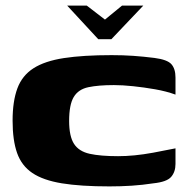

<svg xmlns="http://www.w3.org/2000/svg" viewBox="-20 -661 676 686"><path d="M220 -641H290L355 -591L416 -641H492L378 -521H331ZM25 -230Q25 -299 42 -345Q59 -391 99.5 -417Q140 -443 208.5 -453.5Q277 -464 379 -464Q420 -464 456 -461.5Q492 -459 532 -454Q578 -448 592.5 -431.5Q607 -415 607 -384V-323Q574 -335 534 -342Q494 -349 455.5 -353Q417 -357 387 -357Q332 -357 296 -349.5Q260 -342 243.5 -314.5Q227 -287 227 -229Q227 -174 244.5 -147Q262 -120 300.5 -111.5Q339 -103 402 -103Q430 -103 461 -106Q492 -109 527.5 -115.5Q563 -122 607 -131V-75Q607 -47 591.5 -29Q576 -11 528 -6Q489 0 450.5 2.5Q412 5 371 5Q268 5 201 -6Q134 -17 95.5 -43Q57 -69 41 -114.5Q25 -160 25 -230Z"/></svg>

Font: Genos Thin ExtraBold
Style: Regular
Weight: 800
Version: Version 1.010